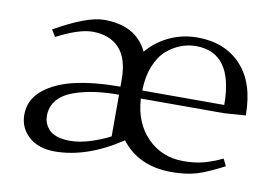

<svg xmlns="http://www.w3.org/2000/svg" viewBox="-57 -546 924 643"><g transform="rotate(10 405.0 -224.5)"><path d="M41 -97.2Q41 -147.5 81.5 -181.4Q122.1 -215.3 188 -230.2Q253.9 -245.1 341.8 -245.1V-270Q341.8 -340.3 309.6 -375.2Q277.3 -410.2 217.8 -410.2Q173.3 -410.2 97.2 -371.1L83 -394Q191.9 -456.1 250 -456.1Q358.9 -456.1 397.9 -374Q429.2 -411.1 473.4 -431.6Q517.6 -452.1 567.9 -452.1Q661.6 -452.1 716.8 -392.8Q772 -333.5 772 -223.1L699.2 -217.8H416Q420.9 -135.3 470 -85.7Q519 -36.1 591.8 -36.1Q629.9 -36.1 659.9 -43.9Q689.9 -51.8 724.1 -67.9L735.8 -43.9Q679.7 -14.6 644.3 -3.9Q608.9 6.8 559.1 6.8Q447.3 6.8 388.2 -70.8Q271.5 6.8 162.1 6.8Q106.9 6.8 74 -22.7Q41 -52.2 41 -97.2ZM116.2 -106.9Q116.2 -94.7 120.1 -83.5Q124 -72.3 133.3 -61.3Q142.6 -50.3 161.4 -43.7Q180.2 -37.1 206.1 -37.1Q239.7 -37.1 277.8 -49.6Q315.9 -62 341.8 -76.2V-217.8Q298.3 -217.8 261 -212.6Q223.6 -207.5 189.5 -195.6Q155.3 -183.6 135.7 -160.9Q116.2 -138.2 116.2 -106.9ZM416 -245.1H694.8Q694.8 -422.9 567.9 -422.9Q541.5 -422.9 516.4 -413.3Q491.2 -403.8 468.5 -384Q445.8 -364.3 431.4 -328.4Q417 -292.5 416 -245.1Z"/></g></svg>

Font: Dehuti
Style: Book
Weight: 400
Version: Version 1.2